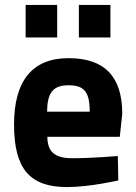

<svg xmlns="http://www.w3.org/2000/svg" viewBox="-20 -748 550 779"><path d="M428 -596V-728H300V-596ZM212 -596V-728H84V-596ZM171 -295C172 -371 194 -402 258 -402C321 -402 344 -376 344 -295H171ZM273 -106C201 -106 173 -133 172 -193H466L476 -286C476 -437 405 -512 258 -512C112 -512 37 -421 37 -243C37 -63 101 11 252 11C345 11 460 -16 460 -16L458 -115C458 -115 355 -106 273 -106Z"/></svg>

Font: RazerF5
Style: Bold
Weight: 700
Foundry: Razer Inc.
Version: Version 2